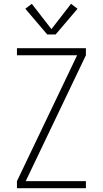

<svg xmlns="http://www.w3.org/2000/svg" viewBox="-20 -988 540 1008"><path d="M69 0V-37L385 -698H69V-735H431V-698L115 -37H431V0ZM272 -807H228L113 -942L147 -968L250 -835L353 -968L387 -942Z"/></svg>

Font: Iosevka SS04 Extralight
Style: Regular
Weight: 200
Monospace: yes
Designer: Belleve Invis
Foundry: Belleve Invis
Version: Version 19.0.0; ttfautohint (v1.8.4)